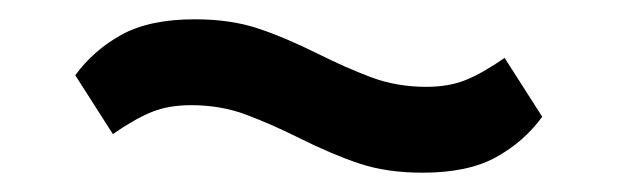

<svg xmlns="http://www.w3.org/2000/svg" viewBox="-20 -405 640 199"><path d="M418 -226Q381 -226 352.5 -235.5Q324 -245 290 -262Q262 -276 235.5 -286Q209 -296 178 -296Q155 -296 137.5 -289Q120 -282 97 -266L58 -327Q77 -353 106 -369Q135 -385 182 -385Q219 -385 247.5 -375.5Q276 -366 310 -349Q338 -335 364.5 -325Q391 -315 422 -315Q445 -315 462.5 -322Q480 -329 503 -345L542 -284Q523 -258 494 -242Q465 -226 418 -226Z"/></svg>

Font: IBM Plex Sans Arabic Medium
Style: Regular
Weight: 500
Designer: Mike Abbink, Paul van der Laan, Pieter van Rosmalen, Wael Morcos, Khajak Apelian
Foundry: Bold Monday
Version: Version 1.1